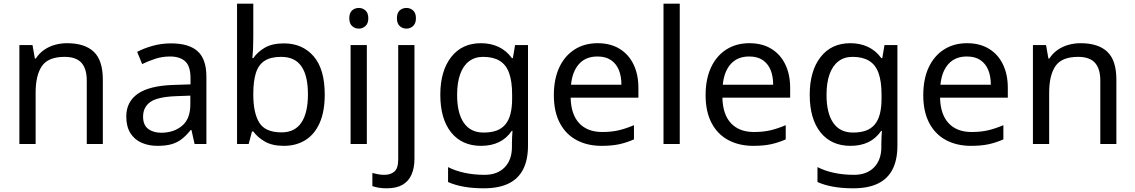

<svg xmlns="http://www.w3.org/2000/svg" viewBox="-20 -780 6148 1040"><path d="M343 -546Q439 -546 488 -499.5Q537 -453 537 -349V0H450V-343Q450 -408 421 -440Q392 -472 330 -472Q241 -472 207 -422Q173 -372 173 -278V0H85V-536H156L169 -463H174Q192 -491 218.5 -509.5Q245 -528 277 -537Q309 -546 343 -546Z M906 -545Q1004 -545 1051 -502Q1098 -459 1098 -365V0H1034L1017 -76H1013Q990 -47 965.5 -27.5Q941 -8 909.5 1Q878 10 833 10Q785 10 746.5 -7Q708 -24 686 -59.5Q664 -95 664 -149Q664 -229 727 -272.5Q790 -316 921 -320L1012 -323V-355Q1012 -422 983 -448Q954 -474 901 -474Q859 -474 821 -461.5Q783 -449 750 -433L723 -499Q758 -518 806 -531.5Q854 -545 906 -545ZM932 -259Q832 -255 793.5 -227Q755 -199 755 -148Q755 -103 782.5 -82Q810 -61 853 -61Q921 -61 966 -98.5Q1011 -136 1011 -214V-262Z M1352 -575Q1352 -541 1350.5 -511.5Q1349 -482 1347 -465H1352Q1375 -499 1415 -522Q1455 -545 1518 -545Q1618 -545 1678.5 -475.5Q1739 -406 1739 -268Q1739 -176 1711.5 -114Q1684 -52 1634 -21Q1584 10 1518 10Q1455 10 1415 -13Q1375 -36 1352 -68H1345L1327 0H1264V-760H1352ZM1503 -472Q1446 -472 1413 -450.5Q1380 -429 1366 -384.5Q1352 -340 1352 -271V-267Q1352 -168 1384.5 -115.5Q1417 -63 1505 -63Q1577 -63 1612.5 -116Q1648 -169 1648 -269Q1648 -370 1612.5 -421Q1577 -472 1503 -472Z M1967 -536V0H1879V-536ZM1924 -737Q1944 -737 1959.5 -723.5Q1975 -710 1975 -681Q1975 -653 1959.5 -639Q1944 -625 1924 -625Q1902 -625 1887 -639Q1872 -653 1872 -681Q1872 -710 1887 -723.5Q1902 -737 1924 -737Z M2074 240Q2049 240 2030 236.5Q2011 233 1997 228V157Q2012 161 2028 164Q2044 167 2063 167Q2095 167 2116 149.5Q2137 132 2137 83V-536H2225V80Q2225 130 2209 166Q2193 202 2160 221Q2127 240 2074 240ZM2130 -681Q2130 -710 2145 -723.5Q2160 -737 2182 -737Q2202 -737 2217.5 -723.5Q2233 -710 2233 -681Q2233 -653 2217.5 -639Q2202 -625 2182 -625Q2160 -625 2145 -639Q2130 -653 2130 -681Z M2585 -546Q2638 -546 2680.5 -526Q2723 -506 2753 -465H2758L2770 -536H2840V9Q2840 85 2814 136.5Q2788 188 2735 214Q2682 240 2600 240Q2542 240 2493.5 231.5Q2445 223 2407 206V125Q2445 145 2496 156Q2547 167 2605 167Q2674 167 2713.5 126.5Q2753 86 2753 16V-5Q2753 -17 2754 -39.5Q2755 -62 2756 -71H2752Q2724 -30 2682.5 -10Q2641 10 2586 10Q2482 10 2423.5 -63Q2365 -136 2365 -267Q2365 -395 2423.5 -470.5Q2482 -546 2585 -546ZM2597 -472Q2552 -472 2520.5 -448Q2489 -424 2472.5 -378Q2456 -332 2456 -266Q2456 -167 2492.5 -114.5Q2529 -62 2599 -62Q2640 -62 2669 -72.5Q2698 -83 2717 -105.5Q2736 -128 2745 -163Q2754 -198 2754 -246V-267Q2754 -340 2737.5 -385Q2721 -430 2686 -451Q2651 -472 2597 -472Z M3217 -546Q3286 -546 3335.5 -516Q3385 -486 3411.5 -431.5Q3438 -377 3438 -304V-251H3071Q3073 -160 3117.5 -112.5Q3162 -65 3242 -65Q3293 -65 3332.5 -74.5Q3372 -84 3414 -102V-25Q3373 -7 3333 1.5Q3293 10 3238 10Q3162 10 3103.5 -21Q3045 -52 3012.5 -113.5Q2980 -175 2980 -264Q2980 -352 3009.5 -415Q3039 -478 3092.5 -512Q3146 -546 3217 -546ZM3216 -474Q3153 -474 3116.5 -433.5Q3080 -393 3073 -321H3346Q3346 -367 3332 -401Q3318 -435 3289.5 -454.5Q3261 -474 3216 -474Z M3662 0H3574V-760H3662Z M4039 -546Q4108 -546 4157.5 -516Q4207 -486 4233.5 -431.5Q4260 -377 4260 -304V-251H3893Q3895 -160 3939.5 -112.5Q3984 -65 4064 -65Q4115 -65 4154.5 -74.5Q4194 -84 4236 -102V-25Q4195 -7 4155 1.5Q4115 10 4060 10Q3984 10 3925.5 -21Q3867 -52 3834.5 -113.5Q3802 -175 3802 -264Q3802 -352 3831.5 -415Q3861 -478 3914.5 -512Q3968 -546 4039 -546ZM4038 -474Q3975 -474 3938.5 -433.5Q3902 -393 3895 -321H4168Q4168 -367 4154 -401Q4140 -435 4111.5 -454.5Q4083 -474 4038 -474Z M4586 -546Q4639 -546 4681.5 -526Q4724 -506 4754 -465H4759L4771 -536H4841V9Q4841 85 4815 136.5Q4789 188 4736 214Q4683 240 4601 240Q4543 240 4494.5 231.5Q4446 223 4408 206V125Q4446 145 4497 156Q4548 167 4606 167Q4675 167 4714.5 126.5Q4754 86 4754 16V-5Q4754 -17 4755 -39.5Q4756 -62 4757 -71H4753Q4725 -30 4683.5 -10Q4642 10 4587 10Q4483 10 4424.5 -63Q4366 -136 4366 -267Q4366 -395 4424.5 -470.5Q4483 -546 4586 -546ZM4598 -472Q4553 -472 4521.5 -448Q4490 -424 4473.5 -378Q4457 -332 4457 -266Q4457 -167 4493.5 -114.5Q4530 -62 4600 -62Q4641 -62 4670 -72.5Q4699 -83 4718 -105.5Q4737 -128 4746 -163Q4755 -198 4755 -246V-267Q4755 -340 4738.5 -385Q4722 -430 4687 -451Q4652 -472 4598 -472Z M5218 -546Q5287 -546 5336.5 -516Q5386 -486 5412.5 -431.5Q5439 -377 5439 -304V-251H5072Q5074 -160 5118.5 -112.5Q5163 -65 5243 -65Q5294 -65 5333.5 -74.5Q5373 -84 5415 -102V-25Q5374 -7 5334 1.5Q5294 10 5239 10Q5163 10 5104.5 -21Q5046 -52 5013.5 -113.5Q4981 -175 4981 -264Q4981 -352 5010.5 -415Q5040 -478 5093.5 -512Q5147 -546 5218 -546ZM5217 -474Q5154 -474 5117.5 -433.5Q5081 -393 5074 -321H5347Q5347 -367 5333 -401Q5319 -435 5290.5 -454.5Q5262 -474 5217 -474Z M5833 -546Q5929 -546 5978 -499.5Q6027 -453 6027 -349V0H5940V-343Q5940 -408 5911 -440Q5882 -472 5820 -472Q5731 -472 5697 -422Q5663 -372 5663 -278V0H5575V-536H5646L5659 -463H5664Q5682 -491 5708.5 -509.5Q5735 -528 5767 -537Q5799 -546 5833 -546Z"/></svg>

Font: Noto Sans Georgian
Style: Regular
Weight: 400
Designer: Monotype Design Team, Akaki Razmadze
Foundry: Google LLC
Version: Version 2.002